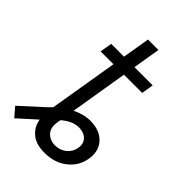

<svg xmlns="http://www.w3.org/2000/svg" viewBox="-259 -762 858 858"><g transform="rotate(45 170.0 -333.5)"><path d="M187.5 9.3Q137.7 9.3 109.1 -11.2Q80.6 -31.7 70.6 -64.9Q60.5 -98.1 66.4 -135.3L90.8 -282.2H157.2L131.8 -128.4Q125 -89.4 144.8 -68.4Q164.6 -47.4 196.8 -47.4Q227.5 -47.4 250.5 -65.9Q273.4 -84.5 278.3 -113.8Q283.2 -140.1 268.3 -158.7Q253.4 -177.2 224.1 -179.7Q204.1 -181.6 184.3 -174.8Q164.6 -168 144 -152.1Q123.5 -136.2 100.1 -110.4L-17.6 -4.4L-54.2 -46.9L47.9 -140.1Q96.2 -190.4 142.3 -213.9Q188.5 -237.3 231.4 -237.3Q290.5 -237.3 322.8 -202.9Q355 -168.5 346.2 -113.8Q337.4 -59.1 293.9 -24.9Q250.5 9.3 187.5 9.3ZM76.2 -193.8 156.2 -675.8H222.2L142.6 -193.8ZM43.9 -488.8 53.7 -545.9H315.9L306.6 -488.8Z"/></g></svg>

Font: Inter Light
Style: Italic
Weight: 300
Italic angle: -9.3988°
Designer: Rasmus Andersson
Foundry: rsms
Version: Version 4.001;git-66647c0bb